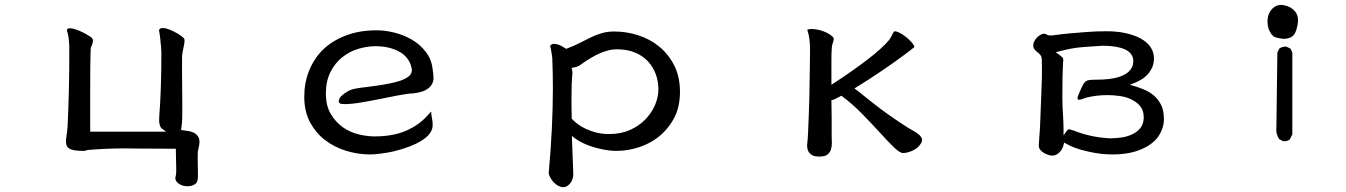

<svg xmlns="http://www.w3.org/2000/svg" viewBox="-20 -592 5540 790"><path d="M644 -376Q644 -222.7 635.3 -112.8Q634.8 -106 634.8 -97.2Q634.8 -78.6 642.1 -66.9Q643.6 -64.5 645 -63.5L663.6 -50.3H351.1V-228.5Q351.1 -333 352.5 -370.1Q353 -381.8 353 -387.7Q353 -393.6 353.8 -396Q354.5 -398.4 356.4 -402.1Q358.4 -405.8 359.9 -410.6Q362.3 -419.9 362.3 -425.3Q362.3 -429.2 360.4 -432.6L358.9 -434.1V-435.1Q353.5 -440.9 332 -453.1Q319.3 -460 304.2 -466.3Q281.2 -475.6 267.6 -475.6Q259.8 -475.6 257.6 -473.4Q255.4 -471.2 255.4 -465.8Q255.4 -463.9 256.8 -460.9Q259.8 -455.1 262.7 -433.6Q264.2 -422.4 265.1 -403.3V-358.4Q265.1 -225.6 258.3 -74.7Q256.8 -51.8 252.9 -26.9Q251.5 -18.1 251.5 -10Q251.5 -2 253.4 4.4Q255.4 10.7 259.5 14.9Q263.7 19 270.5 22Q285.6 28.8 324.2 28.8Q333 28.8 335.4 26.9L337.4 25.4Q418 18.6 492.2 18.6Q506.3 18.6 556.9 19.3Q607.4 20 696.3 20H703.6V27.3Q703.6 36.6 704.3 64Q705.1 91.3 705.1 99.1Q705.1 106.9 705.1 114.3Q704.6 128.9 701.7 138.7Q701.2 139.2 701.2 141.1Q701.2 143.1 702.6 147.9Q704.1 153.3 710 159.2Q715.8 165 725.6 169.4Q735.8 174.3 753.9 174.3Q769.5 174.3 782.7 165.5Q794.4 158.2 794.4 133.8V115.2Q794.4 103.5 793.9 90.3Q793.5 77.1 793.5 64.5V43Q793.5 31.2 796.1 20.3Q798.8 9.3 799.3 6.8V6.3Q800.8 -2 800.8 -8.3Q800.8 -19.5 796.9 -26.9Q790.5 -38.6 780.3 -44.4Q769 -50.8 755.9 -52.7Q742.2 -55.2 725.1 -57.1Q728 -76.2 728.5 -84.5Q730 -102.1 730 -127V-172.9Q730 -200.2 729.5 -231Q729 -261.7 729 -293.9V-355.5Q729 -366.2 731.4 -378.4Q737.8 -407.7 738.3 -412.6Q739.3 -419.4 739.3 -424.6Q739.3 -429.7 737.8 -433.1Q736.3 -435.5 728.5 -441.9Q720.7 -448.2 708.3 -455.3Q695.8 -462.4 685.5 -466.8Q663.6 -476.6 650.4 -476.6Q639.6 -476.6 636.2 -471.7Q635.3 -469.7 634.3 -466.8Q636.7 -456.1 639.4 -432.9Q642.1 -409.7 642.6 -400.4Q644 -385.3 644 -376Z M1530.3 -467.3Q1458.5 -467.3 1402.8 -445.8Q1345.2 -423.8 1306.6 -385.3Q1270.5 -348.6 1251.2 -299.6Q1231.9 -250.5 1231.9 -194.3Q1231.9 -133.8 1255.4 -89.4Q1279.3 -44.9 1317.4 -15.6Q1356 13.7 1404.5 28.6Q1453.1 43.5 1502 43.5Q1520 43.5 1546.9 40Q1573.7 36.6 1595.7 31.7Q1668.5 14.6 1711.9 -11.7Q1734.4 -24.9 1747.3 -41.5Q1760.3 -58.1 1760.3 -77.1Q1760.3 -92.8 1757.3 -105.7Q1754.4 -118.7 1754.4 -132.8Q1751 -130.4 1743.7 -122.1Q1708.5 -80.1 1653.8 -55.4Q1599.1 -30.8 1521.5 -30.8Q1490.2 -30.8 1455.1 -39.3Q1419.9 -47.9 1390.1 -68.8Q1360.8 -89.8 1340.8 -123.5Q1320.8 -157.2 1320.8 -207.5Q1320.8 -257.8 1339.6 -295.4Q1358.4 -333 1388.2 -356.4Q1417.5 -379.9 1453.9 -390.9Q1490.2 -401.9 1525.4 -401.9Q1579.6 -401.9 1620.1 -380.9Q1641.6 -370.1 1655.8 -351.6Q1670.4 -332.5 1674.3 -307.6Q1674.8 -305.2 1674.8 -302.7Q1674.8 -300.3 1673.8 -296.9Q1671.9 -286.1 1661.1 -277.3Q1647.9 -267.1 1627 -259.8Q1590.8 -248 1528.8 -239.3Q1503.9 -235.8 1487.8 -233.9Q1439.9 -228.5 1422.9 -222.2Q1419.4 -220.7 1416.5 -219.2Q1401.9 -212.4 1384.3 -196.8Q1373.5 -185.5 1373.5 -172.9L1377.4 -167.5Q1380.9 -163.6 1397 -163.6Q1426.3 -163.6 1466.3 -170.4Q1506.3 -177.2 1547.4 -185.5Q1588.4 -193.8 1615.2 -199Q1642.1 -204.1 1655.5 -205.8Q1668.9 -207.5 1678.2 -207.5Q1712.9 -211.4 1731 -221.2Q1748.5 -231 1756.1 -243.7Q1763.7 -256.3 1763.7 -270Q1763.7 -285.2 1760.3 -305.7Q1755.9 -347.7 1732.4 -377.9Q1709 -408.7 1675.3 -428.5Q1641.6 -448.2 1603 -457.8Q1564.5 -467.3 1530.3 -467.3Z M2252.4 -353Q2254.9 -290.5 2254.9 -231.4Q2254.9 -68.4 2237.8 119.6Q2237.8 126.5 2243.2 136.7Q2249.5 149.4 2258.3 158.2Q2278.3 178.2 2297.9 178.2Q2311 178.2 2322.3 166.5Q2333 156.2 2336.9 139.6Q2338.9 131.8 2338.9 124.8Q2338.9 117.7 2338.4 111.8L2333 -32.7L2345.2 -23.4Q2357.4 -14.2 2376.5 -4.4Q2414.1 14.2 2465.8 23.9Q2490.7 28.8 2516.6 28.8Q2564.5 28.8 2610.8 13.2Q2669.9 -6.8 2710.9 -47.9Q2736.8 -73.7 2754.9 -108.4Q2777.8 -153.3 2777.8 -214.4Q2777.8 -275.4 2754.4 -322.3Q2730.5 -369.1 2692.6 -400.1Q2654.8 -431.2 2606.2 -446.8Q2557.6 -462.4 2507.8 -462.4Q2479.5 -462.4 2456.8 -455.8Q2434.1 -449.2 2412.1 -438.7Q2390.1 -428.2 2366.5 -415.8Q2342.8 -403.3 2309.6 -391.1Q2289.6 -404.3 2278.3 -408Q2267.1 -411.6 2259.8 -411.6Q2251.5 -411.6 2247.1 -407.2Q2243.7 -403.8 2243.7 -401.4V-399.9Q2245.6 -396 2246.6 -390.1Q2250 -373.5 2252.4 -353ZM2331.5 -197.3Q2331.5 -253.9 2334.5 -283.7Q2335 -288.6 2335.4 -290.5Q2335.4 -295.4 2335 -297.9Q2334.5 -300.3 2332 -313L2339.8 -314Q2349.6 -314.9 2361.3 -320.8Q2364.3 -322.8 2366.7 -324.2Q2417 -360.4 2453.6 -375Q2463.9 -379.4 2474.6 -382.3Q2496.1 -389.2 2517.6 -389.2Q2560.1 -389.2 2592.3 -376Q2624.5 -362.8 2646 -339.6Q2667.5 -316.4 2678.2 -286.9Q2689 -257.3 2689 -224.6Q2689 -192.9 2675.3 -160.2Q2660.6 -126 2633.3 -98.6Q2607.9 -73.2 2571.3 -56.9Q2534.7 -40.5 2486.3 -40.5Q2457 -40.5 2432.1 -46.9Q2385.3 -59.6 2354.5 -83.5Q2340.8 -94.2 2334.5 -101.6L2332.5 -103.5Q2331.5 -131.8 2331.5 -155.8Z M3400.9 -243.2V-346.2Q3400.9 -375.5 3402.8 -399.4Q3403.8 -406.7 3406 -412.8Q3408.2 -418.9 3408.7 -421.4Q3410.2 -426.8 3410.6 -431.2Q3410.6 -437.5 3402.8 -443.8Q3393.6 -451.7 3379.4 -458.5Q3351.1 -471.7 3320.8 -472.7Q3319.8 -472.7 3318.4 -472.7Q3308.6 -472.7 3303.2 -470.2Q3302.2 -469.7 3301.8 -469.2L3302.7 -465.8Q3308.1 -449.7 3310.5 -430.2Q3313 -410.6 3313 -382.8Q3313 -373 3312 -302.7Q3311 -232.4 3310.1 -190.4Q3308.1 -115.2 3304.7 -42.5Q3303.2 -13.2 3301.3 1Q3300.8 3.9 3300.8 5.9Q3300.8 22.9 3308.6 35.2Q3310.5 37.1 3313.7 40.5Q3316.9 43.9 3323.7 47.4Q3334 52.2 3351.6 52.2Q3375 52.2 3385.3 43.5Q3396 34.2 3399.4 21.7Q3402.8 9.3 3402.8 -2.9Q3402.8 -5.9 3402.3 -16.1Q3401.9 -26.4 3401.9 -39.1V-110.8Q3401.9 -148.4 3400.9 -179.7Q3409.7 -181.6 3413.3 -183.3Q3417 -185.1 3423.6 -188.5Q3430.2 -191.9 3442.4 -198.2L3445.8 -195.3Q3488.3 -163.6 3528.3 -122.6Q3567.9 -82 3596.7 -50.3Q3633.3 -9.8 3658.7 14.6Q3682.6 37.6 3695.3 37.6Q3714.4 37.6 3736.8 26.9Q3758.3 17.1 3771 -4.4Q3773.9 -11.2 3773.9 -15.9Q3773.9 -20.5 3772.5 -23.4Q3768.6 -32.2 3758.3 -40.3Q3748 -48.3 3732.4 -57.1Q3715.8 -65.9 3700.2 -76.7Q3631.8 -121.1 3576.2 -164.6Q3553.2 -182.6 3540 -193.4Q3519 -210.9 3504.4 -221.7L3495.6 -228Q3606.9 -296.4 3702.1 -367.2Q3734.9 -391.6 3742.7 -398.9Q3741.2 -404.8 3735.4 -412.6Q3720.2 -431.6 3697.8 -447.3Q3674.3 -462.9 3661.6 -463.4Q3657.2 -462.4 3653.3 -453.6Q3646 -438 3638.7 -427.7Q3608.4 -392.1 3548.1 -345.9Q3487.8 -299.8 3412.1 -250.5Z M4231.9 -410.2V-409.7Q4231.4 -405.8 4231.4 -402.3Q4231.4 -393.6 4242.2 -382.8Q4245.6 -379.4 4248.5 -377.4Q4255.9 -371.6 4259.3 -367.2Q4266.1 -360.4 4266.6 -347.2Q4267.1 -334 4267.1 -316.9Q4267.1 -299.8 4267.1 -290.8Q4267.1 -281.7 4266.8 -272Q4266.6 -262.2 4266.1 -252Q4265.6 -231.4 4264.6 -206.5Q4262.2 -152.8 4259.3 -69.8Q4254.4 -1 4254.4 2V6.3Q4254.4 7.8 4254.4 9.8Q4254.4 11.7 4254.9 14.6Q4256.8 21.5 4264.2 28.8Q4274.4 38.6 4292 44.9Q4302.2 48.3 4309.6 48.3Q4326.2 48.3 4339.4 34.7Q4352.5 21 4356 4.4L4358.4 -5.4L4367.2 -0.5Q4401.4 19.5 4457.5 31.7Q4509.8 43.5 4556.6 43.5Q4611.3 43.5 4651.4 31.2Q4702.1 15.6 4732.4 -14.2Q4747.6 -29.8 4756.3 -48.3Q4769 -73.7 4769 -100.6Q4769 -136.7 4757.8 -159.7Q4746.1 -183.1 4728.5 -198.2Q4710.9 -213.4 4689.7 -222.4Q4668.5 -231.4 4649.4 -237.3L4628.9 -243.2L4648.9 -251Q4660.6 -255.9 4674.3 -263.7Q4705.1 -281.2 4720.2 -313.5Q4728 -329.6 4728 -351.6Q4728 -394.5 4689 -423.8Q4659.2 -445.3 4611.8 -455.6Q4576.2 -463.4 4533.9 -463.4Q4491.7 -463.4 4451.2 -460.4Q4365.2 -454.1 4325.2 -448.2Q4309.1 -445.8 4304.2 -445.8Q4292.5 -445.8 4287.1 -449.7Q4285.6 -451.2 4279.8 -452.6Q4277.3 -453.1 4276.4 -453.1Q4275.4 -453.1 4273.9 -453.1Q4270 -453.1 4264.2 -450.2Q4246.6 -441.9 4236.3 -423.3Q4231.9 -415 4231.9 -410.2ZM4352.1 -149.4Q4351.1 -166 4351.1 -191.9Q4351.1 -288.6 4354 -335Q4355 -340.8 4355 -343.8Q4355 -352.1 4352.3 -355Q4349.6 -357.9 4346.7 -359.9Q4341.8 -364.3 4336.4 -368.2L4323.7 -377L4338.9 -380.9Q4391.1 -395 4437 -398.4Q4482.9 -401.9 4516.6 -403.8Q4573.7 -403.8 4606.9 -389.6Q4620.6 -383.8 4628.9 -375Q4643.1 -361.3 4643.1 -340.8Q4643.1 -307.6 4611.3 -287.6Q4585.9 -272 4544.4 -267.1Q4518.1 -264.2 4496.1 -264.2Q4474.1 -264.2 4463.9 -262.9Q4453.6 -261.7 4447.8 -257.8L4443.8 -253.9Q4440.4 -250.5 4437.5 -246.1Q4429.2 -231.4 4416 -198.2Q4413.6 -191.9 4413.6 -189Q4413.6 -184.6 4415 -182.6Q4417.5 -181.6 4419.9 -181.6Q4426.8 -181.6 4436 -185.5Q4443.8 -188.5 4448.2 -189.9Q4490.2 -200.7 4536.1 -200.7Q4560.1 -200.7 4585.4 -197.3Q4611.3 -193.8 4631.8 -184.6Q4654.8 -173.8 4669.4 -157.7Q4686 -139.2 4686 -109.9Q4686 -87.4 4676.3 -71.3Q4665.5 -54.2 4646 -43.2Q4626.5 -32.2 4601.1 -27.3Q4575.7 -22.9 4546.9 -22.9H4546.4Q4467.8 -26.9 4397.9 -54.7Q4382.3 -60.1 4377.4 -60.1Q4374 -60.1 4369.1 -53.2L4356 -35.2V-57.6Q4356 -84 4354 -116.7Z M5263.7 -10.7Q5277.8 -10.7 5287.1 -18.6L5297.4 -39.1V-376L5289.6 -392.1L5273.4 -399.9Q5271.5 -400.4 5268.6 -400.4Q5265.6 -400.4 5261.7 -399.4Q5252.4 -398.4 5244.1 -392.6L5235.8 -376L5231.9 -71.3Q5231.4 -65.9 5231.4 -58.8Q5231.4 -51.8 5232.9 -43.5Q5235.8 -30.8 5243.2 -19.5L5259.8 -11.2Q5261.7 -10.7 5263.7 -10.7ZM5320.8 -508.3Q5320.8 -530.8 5309.1 -544.4Q5293 -564.5 5264.2 -570.3Q5257.3 -571.8 5251 -571.8Q5230.5 -571.8 5215.3 -556.6Q5198.2 -539.6 5195.8 -514.6Q5195.3 -508.8 5195.3 -502.9Q5195.3 -475.1 5209.5 -454.1Q5217.3 -442.4 5226.6 -439Q5241.7 -434.1 5260.3 -432.1Q5282.7 -432.1 5297.9 -442.9Q5312.5 -453.6 5318.8 -489.7Q5320.8 -499.5 5320.8 -508.3Z"/></svg>

Font: Bakudai
Style: ExtraLight
Weight: 200
Version: Version 1.48